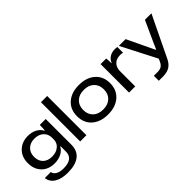

<svg xmlns="http://www.w3.org/2000/svg" viewBox="30 -1537 2523 2523"><g transform="rotate(-45 1291.0 -276.0)"><path d="M317.9 176.8Q199.7 176.8 130.6 132.8Q61.5 88.9 53.2 11.2H164.1Q172.4 53.2 212.9 75.2Q253.4 97.2 318.8 97.2Q495.1 97.2 495.1 -39.1V-137.2H487.8Q463.9 -88.4 408.2 -60.3Q352.5 -32.2 283.2 -32.2Q168.9 -32.2 101.1 -101.6Q33.2 -170.9 33.2 -285.2Q33.2 -398.4 103.8 -468.3Q174.3 -538.1 287.1 -538.1Q357.4 -538.1 410.4 -510Q463.4 -481.9 488.8 -433.1H496.1L500 -528.8H609.9V-49.8Q609.9 60.5 535.6 118.7Q461.4 176.8 317.9 176.8ZM149.9 -285.2Q149.9 -207.5 196 -163.3Q242.2 -119.1 319.8 -119.1Q398.4 -119.1 446.8 -159.9Q495.1 -200.7 495.1 -265.1V-296.9Q495.1 -365.7 447.5 -408.9Q399.9 -452.1 321.8 -452.1Q243.7 -452.1 196.8 -406.5Q149.9 -360.8 149.9 -285.2Z M721.7 0V-729H837.4V0Z M926.3 -263.2Q926.3 -389.6 1010.3 -463.4Q1094.2 -537.1 1233.9 -537.1Q1373 -537.1 1457.5 -463.4Q1542 -389.6 1542 -263.2Q1542 -138.7 1457.8 -64.5Q1373.5 9.8 1233.9 9.8Q1094.2 9.8 1010.3 -63.7Q926.3 -137.2 926.3 -263.2ZM1042 -263.2Q1042 -180.2 1093.5 -131.1Q1145 -82 1233.9 -82Q1322.3 -82 1374.3 -131.1Q1426.3 -180.2 1426.3 -263.2Q1426.3 -347.2 1374.3 -396.5Q1322.3 -445.8 1233.9 -445.8Q1145.5 -445.8 1093.8 -396.5Q1042 -347.2 1042 -263.2Z M1629.9 0V-528.8H1734.9L1739.7 -436H1743.7Q1760.3 -481.9 1801.3 -509Q1842.3 -536.1 1897 -536.1Q1922.4 -536.1 1944.8 -532.2V-425.8Q1921.9 -432.1 1894.5 -432.1Q1828.1 -432.1 1788.6 -395.5Q1749 -358.9 1744.6 -287.1V0Z M2016.6 167V74.2H2083.5Q2131.3 74.2 2157.7 57.4Q2184.1 40.5 2201.7 3.9L2221.2 -39.1L1969.2 -528.8H2094.2L2239.3 -225.1L2275.4 -148.9H2282.2L2316.4 -227.1L2453.6 -528.8H2574.2L2299.3 41Q2268.1 107.4 2218.8 137.2Q2169.4 167 2092.3 167Z"/></g></svg>

Font: Lumene Sans Expanded Medium
Style: Regular
Weight: 500
Width: 7
Designer: Deni Anggara
Version: Version 1.003;Glyphs 3.1.2 (3151)